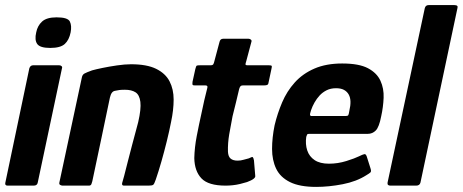

<svg xmlns="http://www.w3.org/2000/svg" viewBox="-22 -728 1814 753"><path d="M255 -601Q249 -571 232 -555.5Q215 -540 175 -540Q135 -540 124 -555.5Q113 -571 120 -601Q125 -627 143 -643.5Q161 -660 200 -660Q244 -660 252 -643.5Q260 -627 255 -601ZM126 -12Q124 0 110 0H8Q-4 0 -1 -12L93 -460Q97 -472 108 -472H210Q216 -472 219.5 -468.5Q223 -465 221 -460Z M223 0Q220 0 214.5 -2.5Q209 -5 211 -13Q233 -116 255 -218.5Q277 -321 299 -424Q301 -435 309 -439.5Q317 -444 339 -452Q353 -456 379.5 -461.5Q406 -467 437 -471.5Q468 -476 492 -476Q554 -476 590.5 -458Q627 -440 643 -409Q659 -378 659 -337.5Q659 -297 649 -250Q642 -214 632 -173.5Q622 -133 611 -94.5Q600 -56 589 -24Q583 -6 578.5 -3Q574 0 560 0H464Q455 0 457 -10Q459 -16 465 -38.5Q471 -61 479 -93.5Q487 -126 496 -159Q505 -192 511.5 -217Q518 -242 520 -249Q532 -301 528.5 -328.5Q525 -356 509.5 -366Q494 -376 468 -376Q455 -376 446.5 -375Q438 -374 430 -372Q422 -371 417 -364.5Q412 -358 409 -345Q393 -268 375.5 -185Q358 -102 340 -17Q339 -12 336.5 -6Q334 0 327 0Z M863 0Q795 0 768 -28.5Q741 -57 740 -108Q741 -150 749.5 -194Q758 -238 768 -283Q774 -312 779 -334Q784 -356 791 -383Q794 -393 784 -393H743Q735 -393 733.5 -395Q732 -397 733 -407L744 -457Q747 -469 749.5 -470.5Q752 -472 763 -472H804Q812 -472 814.5 -476Q817 -480 819 -489L839 -564Q842 -576 853 -576H953Q958 -576 962 -572.5Q966 -569 964 -564L944 -489Q940 -477 941 -474.5Q942 -472 948 -472H1032Q1042 -472 1043.5 -469.5Q1045 -467 1042 -455L1032 -408Q1031 -398 1027 -395.5Q1023 -393 1013 -393H930Q924 -393 921 -389.5Q918 -386 916 -379Q910 -353 903.5 -326.5Q897 -300 890 -272Q883 -237 877 -201.5Q871 -166 872 -133Q873 -114 882.5 -106Q892 -98 910 -98Q922 -98 933.5 -101.5Q945 -105 954 -107Q967 -114 969.5 -111.5Q972 -109 974 -99L979 -39Q982 -27 947 -14Q934 -10 919.5 -6.5Q905 -3 890.5 -1.5Q876 0 863 0Z M1055 -237Q1066 -283 1084.5 -326.5Q1103 -370 1134 -404.5Q1165 -439 1211 -459Q1257 -479 1320 -479Q1386 -479 1421 -460.5Q1456 -442 1470 -411.5Q1484 -381 1482.5 -344.5Q1481 -308 1473 -272Q1465 -230 1452 -216.5Q1439 -203 1420 -203H1190Q1184 -203 1182.5 -200.5Q1181 -198 1179 -191Q1175 -162 1183 -138Q1191 -114 1212 -100Q1233 -86 1268 -86Q1303 -86 1336.5 -96.5Q1370 -107 1386 -115Q1400 -122 1407 -123.5Q1414 -125 1418 -109L1431 -68Q1435 -56 1431 -52Q1427 -48 1415 -41Q1376 -16 1322 -5.5Q1268 5 1218 5Q1153 5 1115 -14Q1077 -33 1061 -66.5Q1045 -100 1045 -144Q1045 -188 1055 -237ZM1348 -293Q1353 -314 1352.5 -330Q1352 -346 1345.5 -357.5Q1339 -369 1327 -375.5Q1315 -382 1296 -382Q1275 -382 1259 -374Q1243 -366 1231.5 -353.5Q1220 -341 1211.5 -326Q1203 -311 1198 -296Q1193 -281 1194 -277Q1195 -273 1199 -273Q1233 -273 1267 -273Q1301 -273 1334 -273Q1342 -273 1344 -276.5Q1346 -280 1348 -293Z M1498 -12 1644 -696Q1647 -708 1659 -708H1760Q1776 -708 1772 -696L1627 -12Q1624 0 1610 0H1509Q1496 0 1498 -12Z"/></svg>

Font: Glory Thin
Style: Bold Italic
Weight: 700
Italic angle: -12°
Version: Version 1.011